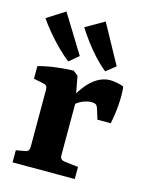

<svg xmlns="http://www.w3.org/2000/svg" viewBox="-103 -730 617 796"><g transform="rotate(15 205.0 -332.0)"><path d="M188 -303Q206 -343 228.5 -372.5Q251 -402 277.5 -418Q304 -434 333 -434Q345 -434 363 -430.5Q381 -427 391 -422Q395 -391 392 -347Q389 -303 380 -262H323L310 -304Q306 -318 299.5 -322Q293 -326 280 -326Q264 -326 242 -317Q220 -308 200 -285ZM217 -305V-80Q217 -62 235 -59L296 -52V0H29V-52L68 -59Q85 -62 85 -80V-328Q85 -346 69 -349L25 -358V-412Q60 -422 100.5 -427Q141 -432 175 -433L196 -417ZM343 -496 302 -464Q278 -483 253.5 -509.5Q229 -536 207.5 -565Q186 -594 171 -618L251 -664ZM184 -498 144 -464Q120 -482 94 -508Q68 -534 45 -561.5Q22 -589 6 -613L83 -662Z"/></g></svg>

Font: Yrsa
Style: Regular
Weight: 400
Designer: Anna Giedrys (Yrsa+Rasa design), David Brezina (Yrsa art-direction, Rasa art-direction, design)
Foundry: Rosetta Type Foundry
Version: Version 2.004